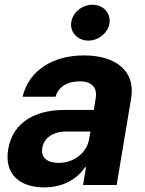

<svg xmlns="http://www.w3.org/2000/svg" viewBox="-20 -789 620 819"><path d="M169 10.3C249.6 10.3 307.9 -24.9 342.7 -75.6H346.9L334.2 0H477.6L539.1 -367.9C560.7 -497.9 459.2 -552.6 338.4 -552.6C207.4 -552.6 104.4 -490.8 76.3 -376.4H217C229 -418.3 266.3 -442.1 320.3 -442.1C371.4 -442.1 395.2 -415.5 388.5 -371.4L380.3 -320H255.3C138.1 -320 35.5 -273.8 14.9 -152.3C-2.8 -44.7 65.3 10.3 169 10.3ZM160.2 -157.3C166.9 -199.9 205.6 -228.3 263.8 -228H365.8L360.1 -195C349.8 -137.4 296.2 -94.1 229.8 -94.1C182.5 -94.1 153.8 -116.1 160.2 -157.3ZM283.7 -692.5C278.4 -650.6 311.8 -615.8 356.9 -615.8C402 -615.8 442.5 -650.6 447.4 -692.5C452.1 -734.7 419.4 -768.8 374.3 -768.8C329.5 -768.8 288.7 -734.7 283.7 -692.5Z"/></svg>

Font: Magic Ui Pro
Style: Bold Italic
Weight: 700
Italic angle: -9.39999°
Designer: Stefan Endress, Andreas Faust
Version: Version 1.000;FEAKit 1.0